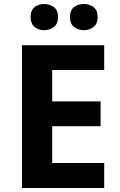

<svg xmlns="http://www.w3.org/2000/svg" viewBox="-20 -940 600 960"><path d="M501 0H90V-714H501V-590H241V-433H483V-309H241V-125H501ZM133 -854Q133 -889 153 -904.5Q173 -920 200.9 -920Q228.8 -920 249.4 -904.6Q270 -889.2 270 -854.4Q270 -821 249.4 -805Q228.8 -789 200.9 -789Q173 -789 153 -805.2Q133 -821.5 133 -854ZM330 -854Q330 -889 350.1 -904.5Q370.3 -920 398.6 -920Q427 -920 447.5 -904.6Q468 -889.2 468 -854.4Q468 -821 447.4 -805Q426.9 -789 399 -789Q370.5 -789 350.2 -805.2Q330 -821.5 330 -854Z"/></svg>

Font: Noto Sans Javanese
Style: Regular
Weight: 400
Designer: Monotype Design Team
Foundry: Monotype Imaging Inc.
Version: Version 2.004